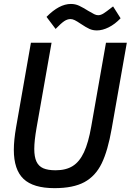

<svg xmlns="http://www.w3.org/2000/svg" viewBox="-20 -943 662 972"><path d="M50 -184.5Q50 -233 61.5 -299L136.5 -726.5H241L165 -295.5Q153.5 -229.5 153.5 -189Q153.5 -149 164.5 -125.2Q175.5 -101.5 199 -91.2Q222.5 -81 261.5 -81Q314 -81 348.2 -102.5Q382.5 -124 405 -172Q427.5 -220 442 -303L516.5 -726.5H622L545.5 -292Q526 -180 494.8 -115.8Q463.5 -51.5 407.2 -21Q351 9.5 256 9.5Q148.5 9.5 99.2 -37.2Q50 -84 50 -184.5ZM389.5 -822Q369.5 -835.5 358.2 -841Q347 -846.5 337 -846.5Q321 -846.5 305 -835.8Q289 -825 261.5 -796.5L215.5 -857.5Q279.5 -923 339 -923Q361.5 -923 381 -913.8Q400.5 -904.5 426 -888.5Q446.5 -876.5 457 -871.2Q467.5 -866 477 -866Q490 -866 504.2 -875Q518.5 -884 542.5 -903L552.5 -910.5L590.5 -850.5Q562 -820.5 530.5 -804.8Q499 -789 470.5 -789Q449.5 -789 432.5 -796.8Q415.5 -804.5 389.5 -822Z"/></svg>

Font: JuliaMono Medium
Style: Italic
Weight: 500
Italic angle: -9°
Monospace: yes
Designer: cormullion
Foundry: corm
Version: Version 0.054; ttfautohint (v1.8.4)